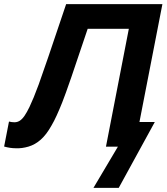

<svg xmlns="http://www.w3.org/2000/svg" viewBox="-80 -708 804 927"><path d="M667.5 -119.1 493.2 199.2H371.1L489.3 0H431.6L542 -568.8H343.3Q295.4 -424.8 264.6 -335.9Q233.9 -247.1 220.2 -212.9Q206.5 -178.7 193.8 -150.9Q181.2 -123 168.5 -101.6Q156.2 -79.6 143.3 -62.7Q130.4 -45.9 116.7 -33.7Q89.8 -9.8 57.6 -0.2Q25.4 9.3 -3.9 7.8Q-30.8 7.8 -60.1 -0.5L-36.6 -121.1Q-23.4 -117.7 -9.8 -117.7Q3.9 -117.7 15.6 -125.2Q27.3 -132.8 38.6 -149.2Q49.8 -165.5 62.5 -191.9Q71.8 -211.4 83 -238.5Q94.2 -265.6 106.9 -300.3Q119.6 -335 152.8 -431.9Q186 -528.8 239.3 -688H704.1L593.3 -119.1Z"/></svg>

Font: Arimo
Style: Italic
Weight: 400
Italic angle: -12°
Designer: Steve Matteson
Foundry: Monotype Imaging Inc.
Version: Version 1.33